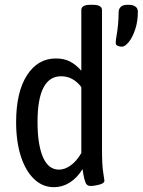

<svg xmlns="http://www.w3.org/2000/svg" viewBox="-20 -772 593 798"><path d="M47 -264Q47 -389 92 -459Q137 -529 212 -529Q247 -529 271.5 -516Q296 -503 318 -478V-730Q318 -752 355 -752H366Q404 -752 404 -730V-148Q404 -85 409 -55Q414 -25 414 -21Q414 -10 392.5 -4.5Q371 1 356 1Q341 1 335.5 -13Q330 -27 327 -45Q324 -63 323 -69Q300 -32 269.5 -13Q239 6 204 6Q157 6 121.5 -28Q86 -62 66.5 -123Q47 -184 47 -264ZM318 -136V-410Q284 -455 234 -455Q136 -455 136 -265Q136 -171 158.5 -119Q181 -67 225 -67Q250 -67 274.5 -85Q299 -103 318 -136ZM461 -593Q461 -605 464 -621Q473 -671 473 -720Q473 -735 482 -743.5Q491 -752 509 -752H517Q533 -752 543 -744.5Q553 -737 553 -724Q553 -682 541.5 -648.5Q530 -615 514.5 -596.5Q499 -578 487 -578Q477 -578 469 -581.5Q461 -585 461 -593Z"/></svg>

Font: Asap Condensed
Style: Regular
Weight: 400
Designer: Pablo Cosgaya
Foundry: Omnibus-Type
Version: Version 1.010; ttfautohint (v1.8)